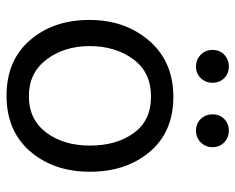

<svg xmlns="http://www.w3.org/2000/svg" viewBox="-88 -640 737 602"><g transform="rotate(90 281.0 -339.5)"><path d="M225.5 -673.5Q240 -659 240 -637Q240 -615 225.5 -600Q211 -585 189 -585Q167 -585 152 -600Q137 -615 137 -637Q137 -659 152 -673.5Q167 -688 189 -688Q211 -688 225.5 -673.5ZM427 -673.5Q442 -659 442 -637Q442 -615 427 -600Q412 -585 390 -585Q368 -585 353.5 -600Q339 -615 339 -637Q339 -659 353.5 -673.5Q368 -688 390 -688Q412 -688 427 -673.5ZM283 -444Q207 -444 166 -388Q125 -332 125 -252Q125 -172 167 -116.5Q209 -61 282 -61Q355 -61 396 -115.5Q437 -170 437 -252.5Q437 -335 398 -389.5Q359 -444 283 -444ZM284 -514Q394 -514 456.5 -440Q519 -366 519 -252.5Q519 -139 455 -65Q391 9 280.5 9Q170 9 106.5 -64.5Q43 -138 43 -250.5Q43 -363 108.5 -438.5Q174 -514 284 -514Z"/></g></svg>

Font: Hind Mysuru
Style: Regular
Weight: 400
Designer: Manushi Parikh, Hitesh Malaviya
Foundry: Indian Type Foundry
Version: Version 0.703;PS 1.0;hotconv 1.0.86;makeotf.lib2.5.63406